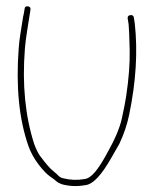

<svg xmlns="http://www.w3.org/2000/svg" viewBox="-20 -653 509 622"><path d="M70.6 -632.5C63.9 -633.5 60.2 -630.7 59.6 -624L57.6 -611C55.6 -603 53.9 -594.2 52.6 -584.5C51.2 -574.8 49.2 -562.2 46.6 -546.5C43.9 -530.8 41.9 -514.2 40.6 -496.5C31.2 -372.3 41.7 -266.8 72.1 -180C79.1 -160 89.7 -140.5 104 -121.4C118.4 -102.3 131.2 -88.9 142.6 -81C151.2 -75 158.1 -70 162.4 -66C166.6 -62 172.8 -58.7 180.8 -56C205.1 -49.5 229.8 -48.5 255 -53C281.5 -55.1 309.4 -86.1 343.1 -146C352.1 -162 359.9 -175.7 366.6 -187C381.2 -217.8 391.9 -249.5 398.6 -282C420.6 -388.4 426.6 -486.8 416.6 -577L413.6 -596C412.9 -602 409.2 -604.7 402.6 -604C395.9 -603.3 392.9 -599.7 393.6 -593L396.6 -575C397.9 -563 399.1 -535.3 400.1 -491.9C401.1 -448.5 397.3 -398 388.6 -340.5C385.9 -322.8 381.3 -298.9 374.6 -268.7C368 -238.5 352 -200.9 326.6 -156C297.8 -103.1 275.8 -75.4 254.2 -73C230.6 -68.8 207.4 -69.6 184.5 -75.5C178 -77.2 173 -79.8 169.5 -83.5C166 -87.2 160.9 -92.1 153.2 -98.4C144.2 -104.7 130.2 -120.5 111.1 -146C104.1 -155.3 97.2 -169 90.6 -187C61.6 -277.2 51.6 -379.7 60.6 -494.5C61.9 -511.5 64.5 -532.1 68.4 -556.4C72.3 -580.7 75.7 -602.2 78.6 -621C79.9 -627.7 77.2 -631.5 70.6 -632.5Z"/></svg>

Font: Proton
Style: RgCnd
Weight: 500
Version: Version 1.017